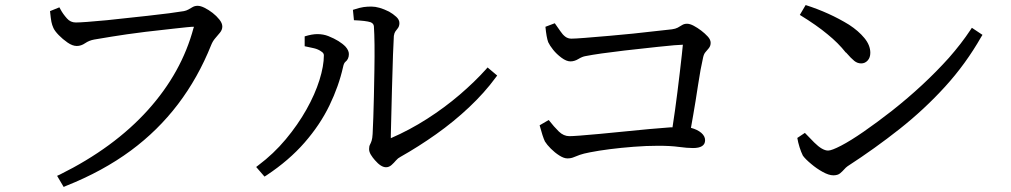

<svg xmlns="http://www.w3.org/2000/svg" viewBox="-20 -711 4000 760"><path d="M280 -622Q308 -622 403 -631Q602 -652 649.5 -658.5Q697 -665 708 -667Q718 -669 726 -673.5Q734 -678 742.5 -683Q751 -688 762.5 -688Q774 -688 790 -680Q806 -672 821.5 -660Q837 -648 848.5 -633.5Q860 -619 860 -606Q860 -593 850.5 -581.5Q841 -570 831.5 -559Q822 -548 816 -533Q712 -273 498 -115Q387 -33 241 25L232 29L206 -15L217 -20Q431 -126 566 -276Q699 -424 746 -600Q747 -603 748 -605Q746 -605 740 -605Q734 -605 666.5 -597.5Q599 -590 556 -585Q476 -575 422 -566Q373 -558 353 -554.5Q333 -551 317 -540Q301 -529 284 -529Q267 -529 247.5 -542.5Q228 -556 212.5 -572Q197 -588 191.5 -600Q186 -612 183.5 -624.5Q181 -637 178 -667L215 -682L220 -673Q229 -656 245 -638Q259 -622 280 -622Z M1186 -528V-567Q1215 -576 1236 -576Q1260 -576 1280 -568Q1325 -550 1348 -526Q1361 -511 1361 -497Q1361 -477 1347 -466Q1341 -461 1338 -446Q1321 -370 1284 -293.5Q1247 -217 1185.5 -146.5Q1124 -76 1035 -17L1027 -12L994 -50L1003 -57Q1063 -102 1111 -159.5Q1159 -217 1193 -277.5Q1227 -338 1244.5 -394Q1262 -450 1262 -492Q1262 -501 1252 -507Q1240 -516 1223 -520Q1206 -524 1186 -528ZM1462 -433Q1464 -547 1460 -607Q1459 -618 1447 -623Q1429 -629 1381 -631L1377 -672Q1404 -681 1419 -683Q1434 -685 1450 -685Q1480 -685 1520 -665Q1536 -656 1548.5 -644.5Q1561 -633 1561 -619.5Q1561 -606 1553 -597Q1549 -592 1545 -586.5Q1541 -581 1539 -569Q1536 -525 1531.5 -356.5Q1527 -188 1527 -176V-164Q1601 -196 1670.5 -240.5Q1740 -285 1799.5 -336Q1859 -387 1903 -436L1910 -444L1948 -412L1942 -404Q1898 -344 1837 -286.5Q1776 -229 1706 -179.5Q1636 -130 1565 -90Q1555 -85 1547.5 -76Q1540 -67 1530 -58Q1520 -49 1508 -49Q1488 -49 1464 -77Q1455 -87 1448 -98.5Q1441 -110 1441 -121Q1441 -132 1444.5 -138.5Q1448 -145 1451 -154Q1454 -163 1455 -181Q1458 -240 1460 -328Z M2771 -156Q2771 -125 2723 -125Q2700 -125 2667 -129.5Q2634 -134 2586 -134Q2538 -134 2488 -130Q2386 -122 2315 -108Q2289 -103 2275 -98Q2261 -93 2250.5 -88.5Q2240 -84 2226 -84Q2212 -84 2194 -95.5Q2176 -107 2160.5 -122.5Q2145 -138 2137 -151Q2128 -170 2116 -215L2152 -236Q2173 -209 2192 -190.5Q2211 -172 2234 -172Q2257 -172 2354 -181Q2502 -196 2549 -200L2634 -207Q2638 -207 2642 -207Q2646 -233 2652 -275Q2661 -340 2671 -425Q2681 -510 2683 -534Q2664 -534 2583.5 -525.5Q2503 -517 2452 -511Q2349 -499 2298 -489Q2285 -487 2269.5 -477.5Q2254 -468 2238 -468Q2222 -468 2202.5 -482.5Q2183 -497 2169.5 -514Q2156 -531 2150 -544Q2143 -563 2139 -605L2176 -619Q2190 -600 2198.5 -587Q2207 -574 2217.5 -566Q2228 -558 2242 -558Q2256 -558 2294 -561Q2396 -569 2486 -578L2640 -595Q2654 -597 2662.5 -601.5Q2671 -606 2679.5 -611.5Q2688 -617 2699.5 -617Q2711 -617 2726 -609Q2741 -601 2755.5 -590Q2770 -579 2781.5 -566.5Q2793 -554 2793 -541.5Q2793 -529 2785.5 -520Q2778 -511 2772 -504Q2766 -497 2763 -483Q2753 -440 2743 -373.5Q2733 -307 2724 -256L2715 -205Q2741 -198 2756 -185Q2771 -172 2771 -156Z M3335 -53Q3328 -48 3321.5 -40.5Q3315 -33 3305.5 -25Q3296 -17 3278.5 -17Q3261 -17 3236.5 -30.5Q3212 -44 3191 -62Q3168 -81 3158 -95Q3151 -109 3145 -128Q3139 -147 3136 -165L3166 -185Q3188 -162 3203 -147Q3235 -115 3258 -115Q3272 -115 3309.5 -134.5Q3347 -154 3399 -190Q3451 -226 3510 -272Q3638 -373 3736 -482Q3786 -539 3821 -592L3827 -601L3869 -573L3864 -565Q3803 -458 3721 -368Q3639 -278 3541 -200.5Q3443 -123 3335 -53ZM3425 -502Q3425 -483 3414.5 -471.5Q3404 -460 3389 -460Q3374 -460 3361.5 -470Q3349 -480 3329 -503H3328Q3298 -541 3256 -575Q3213 -611 3146 -652L3169 -691Q3263 -661 3341 -613Q3378 -589 3401.5 -560.5Q3425 -532 3425 -502Z"/></svg>

Font: Early Summer Mincho Screen
Style: Regular
Weight: 400
Designer: GuiWonder
Version: Version 1.002